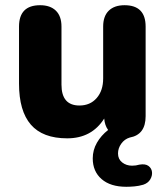

<svg xmlns="http://www.w3.org/2000/svg" viewBox="-20 -520 635 737"><path d="M395 -21Q382 -39 380 -65Q332 11 238 11Q144 11 98.5 -41.5Q53 -94 53 -199V-418Q53 -500 134 -500Q173 -500 194.5 -479Q216 -458 216 -418V-195Q216 -115 285 -115Q326 -115 351 -143.5Q376 -172 376 -219V-418Q376 -458 397.5 -479Q419 -500 458 -500Q539 -500 539 -418V-74Q539 -3 478 8Q458 14 445.5 31.5Q433 49 433 69Q433 91 449 103.5Q465 116 487 116Q502 116 515 112Q538 108 550 117Q562 126 563.5 140.5Q565 155 556.5 169Q548 183 530 189Q513 194 496 195.5Q479 197 465 197Q404 197 370 167.5Q336 138 336 88Q336 56 352 28Q368 0 395 -21Z"/></svg>

Font: Chiron GoRound TC EB
Style: Regular
Weight: 700
Designer: Ryoko NISHIZUKA 西塚涼子 (kana, bopomofo & ideographs); Paul D. Hunt (Latin, Greek & Cyrillic); Sandoll Communications 산돌커뮤니
Foundry: Adobe
Version: Version 1.000;hotconv 1.1.1;makeotfexe 2.6.0